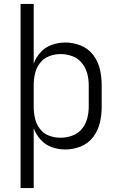

<svg xmlns="http://www.w3.org/2000/svg" viewBox="-20 -755 616 980"><path d="M85 205H152V-100Q164 -68 188 -41.5Q212 -15 245.5 -3.5Q279 8 313 8Q354 8 392.5 -7.5Q431 -23 456 -56.5Q481 -90 490 -129.5Q499 -169 499 -210V-320Q499 -361 490 -401Q481 -441 456 -474Q431 -507 392.5 -522.5Q354 -538 313 -538Q279 -538 245.5 -526.5Q212 -515 188 -489Q164 -463 152 -430V-735H85ZM289 -52Q259 -52 230.5 -62.5Q202 -73 183.5 -97.5Q165 -122 158.5 -151Q152 -180 152 -210V-320Q152 -350 158.5 -379Q165 -408 183.5 -432.5Q202 -457 230.5 -468Q259 -479 289 -479Q319 -479 348.5 -468.5Q378 -458 397.5 -434Q417 -410 425 -380.5Q433 -351 433 -320V-210Q433 -180 425 -150Q417 -120 397.5 -96.5Q378 -73 348.5 -62.5Q319 -52 289 -52Z"/></svg>

Font: Iosevka Sparkle Light
Style: Regular
Weight: 300
Designer: Belleve Invis
Foundry: Belleve Invis
Version: Version 4.5.0; ttfautohint (v1.8.3)